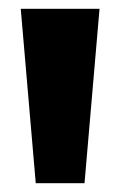

<svg xmlns="http://www.w3.org/2000/svg" viewBox="-20 -828 272 435"><path d="M61 -413 27 -808H205.5L171.5 -413Z"/></svg>

Font: Encode Sans SC SemiCondensed ExtraBold
Style: Regular
Weight: 800
Width: 4
Designer: Multiple Designers
Foundry: Impallari Type
Version: Version 3.002